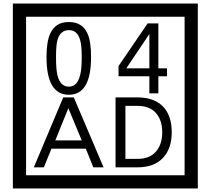

<svg xmlns="http://www.w3.org/2000/svg" viewBox="-20 -980 1195 1090"><path d="M1103 90H53V-960H1103ZM1028 15V-885H128V15ZM497 -656Q497 -442 371 -442Q244 -442 244 -656Q244 -744 265 -789Q294 -855 371 -855Q448 -855 477 -789Q497 -745 497 -656ZM444 -656Q444 -723 435 -752Q420 -809 371 -809Q322 -809 306 -752Q298 -723 298 -656Q298 -587 306 -553Q322 -488 371 -488Q419 -488 435 -554Q444 -587 444 -656ZM928 -547H879V-450H828V-547H653V-605L818 -847H879V-592H928ZM828 -592V-787L697 -592ZM568 -30H510L467 -136H272L229 -30H172L339 -427H399ZM444 -183 368 -366 294 -183ZM955 -229Q955 -136 904.5 -83Q854 -30 760 -30H636V-427H760Q855 -427 905 -375.5Q955 -324 955 -229ZM901 -229Q901 -298 865 -338.5Q829 -379 761 -379H692V-78H761Q829 -78 865 -119Q901 -160 901 -229Z"/></svg>

Font: Unicode BMP Fallback SIL
Style: Regular
Weight: 400
Foundry: NRSI, SIL International
Version: Version 5.1 Based on Unicode 5.1